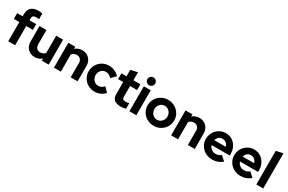

<svg xmlns="http://www.w3.org/2000/svg" viewBox="152 -2107 5211 3472"><g transform="rotate(30 2757.0 -371.0)"><path d="M20 -521H135V-568Q135 -658 186.5 -705Q238 -752 336 -752Q356 -752 379 -749.5Q402 -747 418 -742V-622Q399 -626 385 -627.5Q371 -629 355 -629Q279 -629 279 -565V-521H418V-401H279V0H135V-401H20Z M632 -521V-219Q632 -172 660.5 -143Q689 -114 734 -114Q800 -114 836 -162V-521H980V0H836V-45Q806 -19 769.5 -4.5Q733 10 691 10Q646 10 608.5 -5.5Q571 -21 544 -48.5Q517 -76 502 -114Q487 -152 487 -197V-521Z M1090 0V-521H1234V-476Q1263 -502 1299.5 -516Q1336 -530 1379 -530Q1424 -530 1461.5 -514.5Q1499 -499 1526 -471.5Q1553 -444 1568 -406.5Q1583 -369 1583 -324V0H1439V-302Q1439 -348 1410.5 -377.5Q1382 -407 1336 -407Q1269 -407 1234 -358V0Z M1945 -115Q2012 -115 2064 -173Q2086 -150 2107 -128Q2128 -106 2150 -84Q2110 -38 2054 -14Q1998 10 1938 10Q1881 10 1831 -10.5Q1781 -31 1744.5 -67Q1708 -103 1686.5 -152.5Q1665 -202 1665 -260Q1665 -314 1685 -363Q1705 -412 1741 -449Q1777 -486 1827 -508Q1877 -530 1938 -530Q2000 -530 2056.5 -505.5Q2113 -481 2154 -437Q2132 -414 2110 -390.5Q2088 -367 2066 -344Q2038 -373 2008 -389Q1978 -405 1941 -405Q1916 -405 1892.5 -395.5Q1869 -386 1850.5 -367Q1832 -348 1820.5 -321Q1809 -294 1809 -260Q1809 -230 1819.5 -203.5Q1830 -177 1848 -157.5Q1866 -138 1891 -126.5Q1916 -115 1945 -115Z M2304 -151V-401H2198V-521H2304V-656Q2340 -664 2376 -672Q2412 -680 2448 -688V-521H2594V-401H2448V-180Q2448 -142 2464 -128Q2480 -114 2518 -114Q2538 -114 2554 -117Q2570 -120 2590 -126V-8Q2569 -1 2537 3Q2505 7 2483 7Q2395 7 2349.5 -31.5Q2304 -70 2304 -151Z M2738 -584Q2704 -584 2680 -608Q2656 -632 2656 -666Q2656 -700 2680.5 -723.5Q2705 -747 2738 -747Q2772 -747 2796 -723Q2820 -699 2820 -666Q2820 -632 2796 -608Q2772 -584 2738 -584ZM2810 -521V0H2666V-521Z M2896 -260Q2896 -314 2916.5 -363Q2937 -412 2973.5 -449Q3010 -486 3061 -508Q3112 -530 3173 -530Q3230 -530 3280.5 -509.5Q3331 -489 3369 -453Q3407 -417 3429 -367.5Q3451 -318 3451 -260Q3451 -205 3430.5 -156Q3410 -107 3373 -70Q3336 -33 3285 -11.5Q3234 10 3173 10Q3118 10 3068 -9.5Q3018 -29 2979.5 -65Q2941 -101 2918.5 -150.5Q2896 -200 2896 -260ZM3173 -115Q3202 -115 3227 -126.5Q3252 -138 3270.5 -158Q3289 -178 3299.5 -204Q3310 -230 3310 -260Q3310 -290 3299.5 -316.5Q3289 -343 3270.5 -363Q3252 -383 3227 -394.5Q3202 -406 3173 -406Q3144 -406 3119 -394.5Q3094 -383 3076 -363Q3058 -343 3047.5 -316.5Q3037 -290 3037 -260Q3037 -230 3047.5 -203.5Q3058 -177 3076 -157.5Q3094 -138 3119 -126.5Q3144 -115 3173 -115Z M3537 0V-521H3681V-476Q3710 -502 3746.5 -516Q3783 -530 3826 -530Q3871 -530 3908.5 -514.5Q3946 -499 3973 -471.5Q4000 -444 4015 -406.5Q4030 -369 4030 -324V0H3886V-302Q3886 -348 3857.5 -377.5Q3829 -407 3783 -407Q3716 -407 3681 -358V0Z M4605 -67Q4557 -27 4505.5 -8.5Q4454 10 4391 10Q4336 10 4285.5 -9.5Q4235 -29 4196.5 -64.5Q4158 -100 4135 -150Q4112 -200 4112 -260Q4112 -315 4132 -364.5Q4152 -414 4187.5 -450.5Q4223 -487 4272 -508.5Q4321 -530 4379 -530Q4434 -530 4481.5 -509Q4529 -488 4563.5 -450Q4598 -412 4618 -360Q4638 -308 4638 -247V-213H4259Q4273 -168 4310.5 -139.5Q4348 -111 4398 -111Q4431 -111 4459.5 -121Q4488 -131 4510 -153Q4534 -131 4557.5 -110Q4581 -89 4605 -67ZM4377 -411Q4331 -411 4299.5 -385Q4268 -359 4257 -314H4496Q4485 -357 4453 -384Q4421 -411 4377 -411Z M5197 -67Q5149 -27 5097.5 -8.5Q5046 10 4983 10Q4928 10 4877.5 -9.5Q4827 -29 4788.5 -64.5Q4750 -100 4727 -150Q4704 -200 4704 -260Q4704 -315 4724 -364.5Q4744 -414 4779.5 -450.5Q4815 -487 4864 -508.5Q4913 -530 4971 -530Q5026 -530 5073.5 -509Q5121 -488 5155.5 -450Q5190 -412 5210 -360Q5230 -308 5230 -247V-213H4851Q4865 -168 4902.5 -139.5Q4940 -111 4990 -111Q5023 -111 5051.5 -121Q5080 -131 5102 -153Q5126 -131 5149.5 -110Q5173 -89 5197 -67ZM4969 -411Q4923 -411 4891.5 -385Q4860 -359 4849 -314H5088Q5077 -357 5045 -384Q5013 -411 4969 -411Z M5459 -734V0H5315V-703Z"/></g></svg>

Font: Rosa Sans
Style: Bold
Weight: 700
Designer: Pentagram / MCKL
Foundry: Pentagram / MCKL
Version: Version 1.005;September 16, 2019;FontCreator 11.5.0.2425 64-